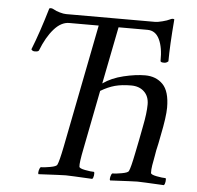

<svg xmlns="http://www.w3.org/2000/svg" viewBox="-49 -708 783 762"><g transform="rotate(5 342.5 -327.5)"><path d="M540 -639.6Q550.3 -639.6 569.3 -644.5Q588.4 -649.4 597.7 -654.3Q608.9 -660.2 615.2 -656.2Q606.4 -548.8 606.4 -488.3Q598.1 -480 586.9 -481.4Q576.7 -481.4 575.2 -486.3Q576.2 -540.5 560.5 -573Q544.9 -605.5 512.7 -605.5H397.5L352.5 -377.9Q386.2 -401.9 433.8 -413.3Q481.4 -424.8 519.5 -424.8Q563 -424.8 590.1 -397.2Q617.2 -369.6 617.2 -304.7Q617.2 -268.1 601.6 -192.4Q598.1 -173.8 595.5 -160.9Q592.8 -147.9 591.6 -143.1Q590.3 -138.2 588.9 -131.1Q587.4 -124 585.9 -113.3Q585 -106.9 582.3 -93Q579.6 -79.1 578.4 -71.8Q577.1 -64.5 576.4 -55.4Q575.7 -46.4 576.2 -41Q576.7 -34.2 599.4 -29.8Q622.1 -25.4 635.7 -25.4Q638.2 -22 636.7 -11.2Q635.3 -0.5 630.9 2.9Q538.1 -2 525.4 -2Q512.2 -2 417 2.9Q414.1 -1 416.5 -11.2Q418.9 -21.5 422.9 -25.4Q436.5 -25.4 460.9 -29.8Q485.4 -34.2 488.3 -41Q495.1 -54.7 506.8 -113.3Q517.6 -165 528.3 -222.7Q539.1 -276.4 539.1 -310.5Q539.1 -342.8 519.5 -361.3Q500 -379.9 467.8 -379.9Q430.7 -379.9 403.3 -372.6Q376 -365.2 346.7 -347.7L300.8 -113.3Q289.1 -55.7 291 -41Q291.5 -34.2 314.2 -29.8Q336.9 -25.4 350.6 -25.4Q353 -22 351.6 -11.2Q350.1 -0.5 345.7 2.9Q252.9 -2 240.2 -2Q227.1 -2 131.8 2.9Q128.9 -1 131.3 -11.2Q133.8 -21.5 137.7 -25.4Q151.4 -25.4 175.8 -29.8Q200.2 -34.2 203.1 -41Q210 -54.7 221.7 -113.3L318.4 -605.5H201.2Q168.9 -605.5 140.4 -573Q111.8 -540.5 90.8 -486.3Q87.4 -481.4 77.1 -481.4Q65.9 -480 60.5 -488.3Q88.4 -558.1 117.2 -656.2Q125 -660.2 136.7 -653.3Q144.5 -648.4 159.9 -644Q175.3 -639.6 185.5 -639.6Z"/></g></svg>

Font: Crimson
Style: Italic
Weight: 400
Italic angle: -11°
Version: Version 0.8